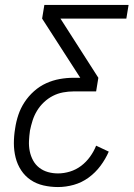

<svg xmlns="http://www.w3.org/2000/svg" viewBox="-20 -755 540 775"><path d="M214 0Q184 0 155.5 -6.5Q127 -13 104 -28.5Q81 -44 65.5 -67.5Q50 -91 43 -119Q36 -147 36 -176.5Q36 -206 41 -236Q45 -264 54 -291Q63 -318 79 -342.5Q95 -367 117.5 -387Q140 -407 166.5 -419Q193 -431 221 -436Q249 -441 276 -441H304L150 -680L159 -735H499L490 -680H224L377 -441L368 -386H276Q256 -386 234.5 -382Q213 -378 193.5 -368Q174 -358 157.5 -342.5Q141 -327 129.5 -308Q118 -289 111.5 -268.5Q105 -248 101 -228Q98 -207 97 -186Q96 -165 100 -145Q104 -125 113.5 -107.5Q123 -90 138.5 -78Q154 -66 173.5 -60.5Q193 -55 214 -55Q238 -55 262.5 -62.5Q287 -70 307.5 -85.5Q328 -101 343.5 -122.5Q359 -144 368 -167L419 -143Q406 -113 385.5 -85.5Q365 -58 337.5 -38Q310 -18 278 -9Q246 0 214 0Z"/></svg>

Font: Iosevka SS18 Light
Style: Italic
Weight: 300
Italic angle: -9°
Monospace: yes
Designer: Belleve Invis
Foundry: Belleve Invis
Version: Version 25.1.1; ttfautohint (v1.8.4)